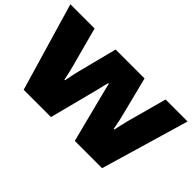

<svg xmlns="http://www.w3.org/2000/svg" viewBox="-91 -1050 1413 1413"><g transform="rotate(45 615.0 -344.0)"><path d="M207 0 5 -688H257L339 -383Q346 -359 351 -336Q356 -313 360 -294.5Q364 -276 366 -265H373Q375 -276 378 -291Q381 -306 384 -322Q387 -338 391 -354Q395 -370 398 -383L476 -688H777L854 -383Q859 -365 863.5 -343.5Q868 -322 872 -301Q876 -280 879 -265H886Q888 -277 891.5 -292Q895 -307 898.5 -323Q902 -339 906 -354.5Q910 -370 913 -383L996 -688H1225L1023 0H739L640 -387Q636 -404 631.5 -421Q627 -438 624 -452Q621 -466 619 -474H612Q609 -462 605 -446Q601 -430 597.5 -414.5Q594 -399 591 -387L491 0Z"/></g></svg>

Font: Archivo SemiBold Expanded Black
Style: Regular
Weight: 900
Width: 7
Version: Version 2.001